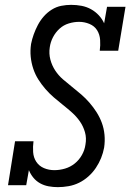

<svg xmlns="http://www.w3.org/2000/svg" viewBox="-20 -763 540 791"><path d="M218 8Q199 8 180 4.5Q161 1 145 -8Q129 -17 117.5 -31Q106 -45 99 -62L88 0H13L42 -181H118Q115 -159 116.5 -136.5Q118 -114 129.5 -96.5Q141 -79 161 -70.5Q181 -62 204 -62Q204 -62 204 -62Q204 -62 204 -62Q226 -62 248 -68.5Q270 -75 288 -89.5Q306 -104 317.5 -124.5Q329 -145 332 -167Q337 -194 330 -218.5Q323 -243 309 -263Q295 -283 276.5 -299.5Q258 -316 239 -331Q220 -346 201.5 -362Q183 -378 167 -396.5Q151 -415 138 -435.5Q125 -456 117 -480Q109 -504 106.5 -529.5Q104 -555 108 -582Q112 -602 119 -621.5Q126 -641 136 -660Q146 -679 160.5 -695.5Q175 -712 193.5 -723.5Q212 -735 232.5 -739Q253 -743 273 -743Q295 -743 316 -739Q337 -735 355 -725Q373 -715 387 -700Q401 -685 409 -667L421 -735H497L467 -554H391Q394 -576 392.5 -598.5Q391 -621 380 -638.5Q369 -656 348.5 -664.5Q328 -673 306 -673Q285 -673 263.5 -666.5Q242 -660 225.5 -645Q209 -630 198.5 -610Q188 -590 185 -568Q181 -542 187.5 -517.5Q194 -493 207.5 -472.5Q221 -452 239.5 -436Q258 -420 277 -405Q296 -390 314.5 -374Q333 -358 349 -339.5Q365 -321 378 -300.5Q391 -280 399.5 -257Q408 -234 410.5 -208Q413 -182 409 -155Q405 -133 396.5 -112Q388 -91 375 -71.5Q362 -52 344 -36Q326 -20 305.5 -10Q285 0 262.5 4Q240 8 218 8Z"/></svg>

Font: Iosevka Slab Oblique
Style: Regular
Weight: 400
Italic angle: -9°
Monospace: yes
Designer: Belleve Invis
Foundry: Belleve Invis
Version: Version 11.1.1; ttfautohint (v1.8.3)